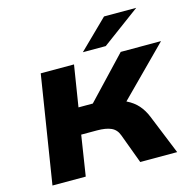

<svg xmlns="http://www.w3.org/2000/svg" viewBox="-131 -1082 1226 1215"><g transform="rotate(-15 482.0 -474.5)"><path d="M64 0 176 -705H394L351 -435H474L422 -411L700 -705H964L629 -368L544 -425Q610 -414 655 -392Q700 -370 728.5 -337.5Q757 -305 775 -261L881 0H639L567 -194Q553 -233 519 -248.5Q485 -264 426 -264H323L282 0ZM468 -765 656 -949H867L618 -765Z"/></g></svg>

Font: Nunito Sans 7pt Expanded Black
Style: Italic
Weight: 900
Width: 7
Italic angle: -9°
Designer: Vernon Adams
Foundry: Vernon Adams
Version: Version 3.101;gftools[0.9.27]